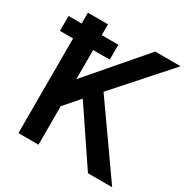

<svg xmlns="http://www.w3.org/2000/svg" viewBox="-174 -920 1036 1067"><g transform="rotate(30 344.0 -386.0)"><path d="M2.9 -607.4V-703.1H86.9V-772.5H215.8V-703.1H322.3V-607.4H215.8V-422.9H217.8L518.6 -772.5H681.6L381.8 -435.5L688.5 0H533.2L300.8 -344.7L215.8 -247.1V0H86.9V-607.4Z"/></g></svg>

Font: Gothic A1
Style: Bold
Weight: 700
Version: Version 2.50